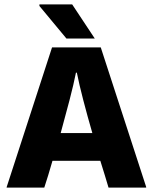

<svg xmlns="http://www.w3.org/2000/svg" viewBox="-20 -856 690 867"><path d="M640 -12V-9H470Q463 -33 453.5 -64Q444 -95 433 -130H217Q197 -60 180 -9H10V-11L215 -642H435ZM323 -528Q313 -477 294 -404Q275 -331 254 -255H397Q375 -331 356 -404Q337 -477 327 -528ZM158 -829V-836H306L408 -682H280Z"/></svg>

Font: Bakbak One
Style: Regular
Weight: 400
Designer: Saumya Kishore and Sanchit Sawaria
Foundry: A Good Feeling
Version: Version 1.003; ttfautohint (v1.8.3)